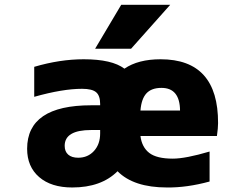

<svg xmlns="http://www.w3.org/2000/svg" viewBox="-20 -788 1040 819"><path d="M255.9 -166Q255.9 -141.6 271 -128.4Q286.1 -115.2 313.5 -115.2Q354.5 -115.2 380.9 -144Q407.2 -172.9 407.2 -218.8V-233.4H369.1Q255.9 -233.4 255.9 -166ZM579.1 -208Q585 -160.2 616.7 -135.7Q648.4 -111.3 716.8 -111.3Q771.5 -111.3 874 -141.6V-13.7Q777.3 12.7 692.4 11.7Q549.8 11.7 481.4 -57.6Q412.1 11.7 288.1 11.7Q198.2 11.7 147 -32.7Q95.7 -77.1 95.7 -153.3Q95.7 -338.9 369.1 -338.9H407.2V-344.7Q407.2 -379.9 390.1 -394.5Q373 -409.2 330.1 -409.2Q247.1 -409.2 126 -375V-502.9Q235.4 -535.2 336.9 -535.2Q458 -535.2 510.7 -495.1Q569.3 -535.2 665 -535.2Q911.1 -535.2 910.2 -262.7Q910.2 -242.2 905.3 -208ZM579.1 -316.4H748Q747.1 -413.1 668.9 -413.1Q626 -413.1 604.5 -389.6Q583 -366.2 579.1 -316.4ZM706.1 -767.6 539.1 -580.1H385.7L497.1 -767.6Z"/></svg>

Font: GenEi Gothic M Heavy
Style: Regular
Weight: 800
Designer: o_tamon (Modified); [Source Han Sans]
Ryoko NISHIZUKA  (kana & ideographs); Paul D. Hunt (Latin, Greek & Cyrillic); Wenl
Version: Version 1.1a;Original Version 1.004